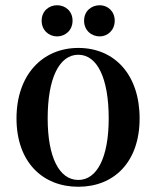

<svg xmlns="http://www.w3.org/2000/svg" viewBox="-20 -698 597 733"><path d="M279 15C416 15 513 -80 513 -246C513 -412 418 -515 279 -515C142 -515 43 -412 43 -246C43 -80 142 15 279 15ZM279 -11C206 -11 162 -98 162 -246C162 -399 206 -489 279 -489C351 -489 395 -400 395 -246C395 -98 351 -11 279 -11ZM198 -559C229 -559 257 -582 257 -619C257 -656 229 -678 198 -678C167 -678 139 -656 139 -619C139 -582 167 -559 198 -559ZM361 -559C390 -559 418 -582 418 -619C418 -656 390 -678 361 -678C329 -678 301 -656 301 -619C301 -582 329 -559 361 -559Z"/></svg>

Font: Sprat Condensed Medium
Style: Regular
Weight: 500
Width: 3
Designer: Ethan Nakache
Foundry: Collletttivo
Version: Version 2.000;Glyphs 3.2 (3217)